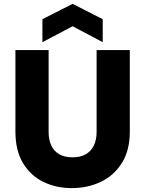

<svg xmlns="http://www.w3.org/2000/svg" viewBox="-20 -959 745 986"><path d="M59.2 -283.1V-701.9H229.7V-282.1Q229.7 -240.8 243.5 -211.6Q257.2 -182.4 284.5 -166.8Q311.8 -151.1 351.9 -151.1Q392.9 -151.1 420.3 -166.8Q447.6 -182.4 461.8 -211.6Q476.1 -240.8 476.1 -282.1V-701.9H646.6V-283.1Q646.6 -186.6 605.9 -122Q565.3 -57.4 497.8 -25.2Q430.2 7 348.8 7Q267.8 7 202.1 -25.2Q136.4 -57.4 97.8 -122Q59.2 -186.6 59.2 -283.1ZM507.5 -860.5V-742.4L352.9 -824.2L197.8 -742.4V-860.5L352.9 -939.2Z"/></svg>

Font: Poppins Variable
Style: Regular
Weight: 100
Designer: Jonny Pinhorn
Foundry: Indian Type Foundry
Version: Version 6.000